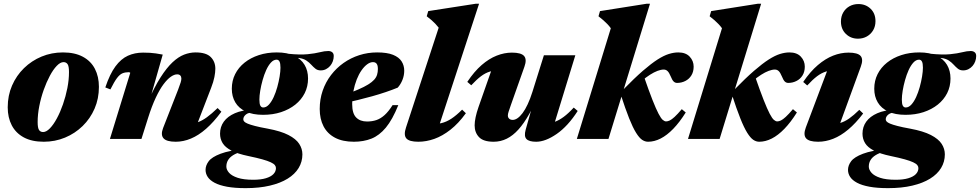

<svg xmlns="http://www.w3.org/2000/svg" viewBox="-20 -738 5206 1020"><path d="M314.5 -459.5Q377.5 -459.5 420.2 -436.5Q463 -413.5 484.2 -372.2Q505.5 -331 505.5 -276.5Q505.5 -214 482.5 -161Q459.5 -108 419 -68.5Q378.5 -29 325.5 -7Q272.5 15 212.5 15Q149 15 106.5 -8Q64 -31 42.5 -72.2Q21 -113.5 21 -168Q21 -230.5 44 -283.5Q67 -336.5 107.5 -376Q148 -415.5 201 -437.5Q254 -459.5 314.5 -459.5ZM209 -36.5Q226 -36.5 245 -56Q264 -75.5 282 -108.8Q300 -142 314.5 -183.8Q329 -225.5 337.8 -269.8Q346.5 -314 346.5 -355Q346.5 -386.5 339 -397.2Q331.5 -408 317.5 -408Q300.5 -408 281.5 -388.2Q262.5 -368.5 244.8 -335.2Q227 -302 212.2 -260.5Q197.5 -219 188.8 -174.8Q180 -130.5 180 -89.5Q180 -58 187.5 -47.2Q195 -36.5 209 -36.5Z M566.5 -263 539.5 -273.5Q563.5 -345 593.2 -385.2Q623 -425.5 659.5 -442Q696 -458.5 740 -458.5Q760.5 -458.5 776.5 -457.5Q792.5 -456.5 808.2 -454.2Q824 -452 844.5 -448L769.5 -185L765.5 -196.5Q800 -275.5 832.8 -326.8Q865.5 -378 896.5 -407Q927.5 -436 958 -447.8Q988.5 -459.5 1019 -459.5Q1075 -459.5 1099.5 -435Q1124 -410.5 1124 -373Q1124 -354 1119 -328.5Q1114 -303 1101.5 -271L1011.5 -37.5L981 -80.5Q1007 -80.5 1030.2 -88.5Q1053.5 -96.5 1079 -115Q1104.5 -133.5 1136 -164L1156 -144.5Q1115 -89 1074.8 -53.8Q1034.5 -18.5 994.2 -1.8Q954 15 913.5 15Q865 15 848.8 -3.2Q832.5 -21.5 846.5 -58L926.5 -262.5Q936 -287.5 939.8 -300Q943.5 -312.5 943.5 -320.5Q943.5 -330.5 938 -336.8Q932.5 -343 921 -343Q906 -343 887.8 -330.5Q869.5 -318 849 -290.8Q828.5 -263.5 807.5 -219Q786.5 -174.5 766.5 -111L731.5 0H564L672 -351Q670.5 -352.5 668.8 -353.5Q667 -354.5 664 -354.5Q645 -354.5 630.5 -348.5Q616 -342.5 601.5 -323.2Q587 -304 566.5 -263Z M1683.5 -364Q1667 -364 1655.8 -373Q1644.5 -382 1633.5 -394.2Q1622.5 -406.5 1607 -416.8Q1591.5 -427 1567.5 -430Q1543.5 -433 1506 -423.5L1509.5 -452.5Q1574.5 -446 1614.2 -450Q1654 -454 1679 -460.5Q1704 -467 1724 -467Q1736.5 -467 1744.8 -460.5Q1753 -454 1753 -440.5Q1753 -426 1748 -412.2Q1743 -398.5 1733.8 -387.8Q1724.5 -377 1711.8 -370.5Q1699 -364 1683.5 -364ZM1378.5 -167Q1394.5 -167 1408.5 -182.2Q1422.5 -197.5 1433.8 -222Q1445 -246.5 1453 -275.2Q1461 -304 1465.5 -331.5Q1470 -359 1470 -378.5Q1470 -401.5 1464.8 -411.2Q1459.5 -421 1449.5 -421Q1433.5 -421 1419.5 -405.8Q1405.5 -390.5 1394.2 -365.8Q1383 -341 1375 -312.2Q1367 -283.5 1362.5 -256.2Q1358 -229 1358 -209Q1358 -186 1363.2 -176.5Q1368.5 -167 1378.5 -167ZM1450.5 -459.5Q1506 -459.5 1542.8 -442Q1579.5 -424.5 1598 -393.5Q1616.5 -362.5 1616.5 -321Q1616.5 -278.5 1598.8 -243.2Q1581 -208 1548.8 -182.2Q1516.5 -156.5 1473 -142.2Q1429.5 -128 1377.5 -128Q1322.5 -128 1285.5 -145.5Q1248.5 -163 1230 -194.2Q1211.5 -225.5 1211.5 -266.5Q1211.5 -309 1229.2 -344.2Q1247 -379.5 1279.2 -405.2Q1311.5 -431 1355 -445.2Q1398.5 -459.5 1450.5 -459.5ZM1285 261.5Q1227 261.5 1186.2 254Q1145.5 246.5 1120.2 233Q1095 219.5 1083.5 202Q1072 184.5 1072 164.5Q1072 141 1088.5 118.8Q1105 96.5 1151.5 78.8Q1198 61 1288 52H1335L1331.5 57Q1294 60 1266 67.2Q1238 74.5 1219.5 85.8Q1201 97 1191.8 112.2Q1182.5 127.5 1182.5 147Q1182.5 163.5 1196.8 179.8Q1211 196 1242.5 206.5Q1274 217 1325.5 217Q1365 217 1392 209Q1419 201 1432.5 187Q1446 173 1446 155Q1446 146.5 1440 139Q1434 131.5 1418 124Q1402 116.5 1373.5 108.5Q1345 100.5 1299.5 91Q1242 79 1209 61.8Q1176 44.5 1162.5 22Q1149 -0.5 1149 -28Q1149 -64 1169 -91.8Q1189 -119.5 1227.8 -136.5Q1266.5 -153.5 1322.5 -155L1334.5 -141.5Q1301 -141.5 1286.8 -130Q1272.5 -118.5 1272.5 -104Q1272.5 -98 1277.2 -92.5Q1282 -87 1295.5 -81.2Q1309 -75.5 1334.8 -68.8Q1360.5 -62 1402.5 -54.5Q1472 -41.5 1512.2 -20.8Q1552.5 0 1569.5 26.2Q1586.5 52.5 1586.5 82Q1586.5 121.5 1566.5 154.5Q1546.5 187.5 1508 211.2Q1469.5 235 1413.5 248.2Q1357.5 261.5 1285 261.5Z M1961.5 -408Q1946.5 -408 1930.8 -396.5Q1915 -385 1900.5 -364.2Q1886 -343.5 1875 -315.5Q1864 -287.5 1857.5 -254.2Q1851 -221 1851 -184.5Q1851 -135.5 1872 -114Q1893 -92.5 1930 -92.5Q1957 -92.5 1979.8 -100.2Q2002.5 -108 2023.5 -127Q2044.5 -146 2065.5 -179.5H2096Q2065 -102.5 2030 -60.2Q1995 -18 1953.2 -1.5Q1911.5 15 1860 15Q1800 15 1759.5 -6.5Q1719 -28 1698.8 -67Q1678.5 -106 1678.5 -159Q1678.5 -210.5 1694.2 -256.2Q1710 -302 1738.5 -339.2Q1767 -376.5 1805.2 -403.5Q1843.5 -430.5 1888.8 -445Q1934 -459.5 1983.5 -459.5Q2036.5 -459.5 2068 -446.8Q2099.5 -434 2113.5 -412Q2127.5 -390 2127.5 -362.5Q2127.5 -337.5 2118.2 -314Q2109 -290.5 2093 -272.5Q2064 -260.5 2029.2 -248.8Q1994.5 -237 1956.8 -226.5Q1919 -216 1880 -206.5Q1841 -197 1803.5 -189.5L1805 -232Q1851 -248.5 1883.2 -262.5Q1915.5 -276.5 1936 -289.2Q1956.5 -302 1967.8 -314.5Q1979 -327 1983.2 -341Q1987.5 -355 1987.5 -371.5Q1987.5 -384 1984.8 -392Q1982 -400 1976.2 -404Q1970.5 -408 1961.5 -408Z M2310.5 -591Q2302 -602 2292.5 -612Q2283 -622 2272 -631.5Q2261 -641 2247 -651.5L2255 -679L2506.5 -718H2525L2302 -37.5L2269.5 -79.5Q2299.5 -78 2325.2 -84Q2351 -90 2377.5 -107.2Q2404 -124.5 2435 -155.5L2455 -136.5Q2415.5 -82 2373 -48.8Q2330.5 -15.5 2287.5 -0.2Q2244.5 15 2202.5 15Q2153.5 15 2138.5 -3Q2123.5 -21 2137 -61Z M2772.5 -48.5 2832 -260.5 2846.5 -246.5Q2819 -181 2791.2 -131.8Q2763.5 -82.5 2734.2 -50Q2705 -17.5 2672.2 -1.2Q2639.5 15 2602.5 15Q2548 15 2524.8 -9.5Q2501.5 -34 2501.5 -72Q2501.5 -91 2506.8 -115.8Q2512 -140.5 2522 -169L2605.5 -407L2638 -364Q2607 -365 2582.8 -357.8Q2558.5 -350.5 2535.2 -333Q2512 -315.5 2483.5 -285L2462.5 -303Q2499.5 -358.5 2538.8 -392.5Q2578 -426.5 2618.8 -442.5Q2659.5 -458.5 2699.5 -458.5Q2748.5 -458.5 2764.2 -440.5Q2780 -422.5 2766 -383.5L2694 -180Q2685.5 -156 2681.8 -144.2Q2678 -132.5 2678 -124Q2678 -114 2685 -107.5Q2692 -101 2704 -101Q2716 -101 2729.2 -110Q2742.5 -119 2756.2 -137.2Q2770 -155.5 2783.2 -183.8Q2796.5 -212 2808.5 -250L2869.5 -444.5H3036.5L2911.5 -37L2881.5 -81Q2904.5 -82.5 2927.2 -90.8Q2950 -99 2974.5 -117Q2999 -135 3028 -166.5L3049 -148.5Q2997 -67.5 2937.2 -26.2Q2877.5 15 2828.5 15Q2790.5 15 2776.8 0.5Q2763 -14 2772.5 -48.5Z M3433 -718 3212.5 0H3044.5L3225 -588Q3216.5 -600 3206.5 -610.2Q3196.5 -620.5 3185.2 -630.5Q3174 -640.5 3159.5 -651.5L3167.5 -679L3414.5 -718ZM3277 -237.5 3290 -261Q3350.5 -323 3395.2 -361.8Q3440 -400.5 3473.2 -421.8Q3506.5 -443 3533 -451.2Q3559.5 -459.5 3583.5 -459.5Q3623 -459.5 3644 -437Q3665 -414.5 3665 -384Q3665 -357 3653 -337.5Q3641 -318 3620.8 -307.8Q3600.5 -297.5 3577 -297.5Q3566.5 -297.5 3558.8 -305Q3551 -312.5 3543 -332.5Q3535 -352 3526.5 -360.2Q3518 -368.5 3506 -368.5Q3491.5 -368.5 3473 -361.5Q3454.5 -354.5 3433.2 -341Q3412 -327.5 3389.8 -308.5Q3367.5 -289.5 3345 -265.5L3399 -337Q3427 -256 3446.2 -207.2Q3465.5 -158.5 3478.5 -133.8Q3491.5 -109 3501 -101Q3510.5 -93 3518.5 -93Q3527.5 -93 3538 -98Q3548.5 -103 3563.8 -117Q3579 -131 3602 -158L3623 -140.5Q3590 -88 3556.5 -53.5Q3523 -19 3489.5 -2Q3456 15 3423 15Q3406.5 15 3391.2 4.8Q3376 -5.5 3359 -32.8Q3342 -60 3322.2 -109.5Q3302.5 -159 3277 -237.5Z M4023.5 -718 3803 0H3635L3815.5 -588Q3807 -600 3797 -610.2Q3787 -620.5 3775.8 -630.5Q3764.5 -640.5 3750 -651.5L3758 -679L4005 -718ZM3867.5 -237.5 3880.5 -261Q3941 -323 3985.8 -361.8Q4030.5 -400.5 4063.8 -421.8Q4097 -443 4123.5 -451.2Q4150 -459.5 4174 -459.5Q4213.5 -459.5 4234.5 -437Q4255.5 -414.5 4255.5 -384Q4255.5 -357 4243.5 -337.5Q4231.5 -318 4211.2 -307.8Q4191 -297.5 4167.5 -297.5Q4157 -297.5 4149.2 -305Q4141.5 -312.5 4133.5 -332.5Q4125.5 -352 4117 -360.2Q4108.5 -368.5 4096.5 -368.5Q4082 -368.5 4063.5 -361.5Q4045 -354.5 4023.8 -341Q4002.5 -327.5 3980.2 -308.5Q3958 -289.5 3935.5 -265.5L3989.5 -337Q4017.5 -256 4036.8 -207.2Q4056 -158.5 4069 -133.8Q4082 -109 4091.5 -101Q4101 -93 4109 -93Q4118 -93 4128.5 -98Q4139 -103 4154.2 -117Q4169.5 -131 4192.5 -158L4213.5 -140.5Q4180.5 -88 4147 -53.5Q4113.5 -19 4080 -2Q4046.5 15 4013.5 15Q3997 15 3981.8 4.8Q3966.5 -5.5 3949.5 -32.8Q3932.5 -60 3912.8 -109.5Q3893 -159 3867.5 -237.5Z M4261 -61 4388 -398 4421 -364Q4391.5 -365 4367.8 -357.8Q4344 -350.5 4320.5 -332.8Q4297 -315 4268.5 -284L4247 -302.5Q4284.5 -358 4324.8 -392.2Q4365 -426.5 4406 -442.5Q4447 -458.5 4487.5 -458.5Q4536.5 -458.5 4552 -440.8Q4567.5 -423 4553 -384L4426.5 -37.5L4390.5 -78Q4419 -77.5 4443 -84.5Q4467 -91.5 4491.2 -108.5Q4515.5 -125.5 4545 -154.5L4565.5 -135Q4526 -83 4486.2 -49.8Q4446.5 -16.5 4406.5 -0.8Q4366.5 15 4326.5 15Q4277.5 15 4262 -3.5Q4246.5 -22 4261 -61ZM4447.5 -623.5Q4447.5 -651 4459.8 -672Q4472 -693 4493 -704.8Q4514 -716.5 4540.5 -716.5Q4579 -716.5 4605 -691.5Q4631 -666.5 4631 -625.5Q4631 -598.5 4618.8 -577.5Q4606.5 -556.5 4585.5 -544.5Q4564.5 -532.5 4538 -532.5Q4499.5 -532.5 4473.5 -558Q4447.5 -583.5 4447.5 -623.5Z M5096.5 -364Q5080 -364 5068.8 -373Q5057.5 -382 5046.5 -394.2Q5035.5 -406.5 5020 -416.8Q5004.5 -427 4980.5 -430Q4956.5 -433 4919 -423.5L4922.5 -452.5Q4987.5 -446 5027.2 -450Q5067 -454 5092 -460.5Q5117 -467 5137 -467Q5149.5 -467 5157.8 -460.5Q5166 -454 5166 -440.5Q5166 -426 5161 -412.2Q5156 -398.5 5146.8 -387.8Q5137.5 -377 5124.8 -370.5Q5112 -364 5096.5 -364ZM4791.5 -167Q4807.5 -167 4821.5 -182.2Q4835.5 -197.5 4846.8 -222Q4858 -246.5 4866 -275.2Q4874 -304 4878.5 -331.5Q4883 -359 4883 -378.5Q4883 -401.5 4877.8 -411.2Q4872.5 -421 4862.5 -421Q4846.5 -421 4832.5 -405.8Q4818.5 -390.5 4807.2 -365.8Q4796 -341 4788 -312.2Q4780 -283.5 4775.5 -256.2Q4771 -229 4771 -209Q4771 -186 4776.2 -176.5Q4781.5 -167 4791.5 -167ZM4863.5 -459.5Q4919 -459.5 4955.8 -442Q4992.5 -424.5 5011 -393.5Q5029.5 -362.5 5029.5 -321Q5029.5 -278.5 5011.8 -243.2Q4994 -208 4961.8 -182.2Q4929.5 -156.5 4886 -142.2Q4842.5 -128 4790.5 -128Q4735.5 -128 4698.5 -145.5Q4661.5 -163 4643 -194.2Q4624.5 -225.5 4624.5 -266.5Q4624.5 -309 4642.2 -344.2Q4660 -379.5 4692.2 -405.2Q4724.5 -431 4768 -445.2Q4811.5 -459.5 4863.5 -459.5ZM4698 261.5Q4640 261.5 4599.2 254Q4558.5 246.5 4533.2 233Q4508 219.5 4496.5 202Q4485 184.5 4485 164.5Q4485 141 4501.5 118.8Q4518 96.5 4564.5 78.8Q4611 61 4701 52H4748L4744.5 57Q4707 60 4679 67.2Q4651 74.5 4632.5 85.8Q4614 97 4604.8 112.2Q4595.5 127.5 4595.5 147Q4595.5 163.5 4609.8 179.8Q4624 196 4655.5 206.5Q4687 217 4738.5 217Q4778 217 4805 209Q4832 201 4845.5 187Q4859 173 4859 155Q4859 146.5 4853 139Q4847 131.5 4831 124Q4815 116.5 4786.5 108.5Q4758 100.5 4712.5 91Q4655 79 4622 61.8Q4589 44.5 4575.5 22Q4562 -0.5 4562 -28Q4562 -64 4582 -91.8Q4602 -119.5 4640.8 -136.5Q4679.5 -153.5 4735.5 -155L4747.5 -141.5Q4714 -141.5 4699.8 -130Q4685.5 -118.5 4685.5 -104Q4685.5 -98 4690.2 -92.5Q4695 -87 4708.5 -81.2Q4722 -75.5 4747.8 -68.8Q4773.5 -62 4815.5 -54.5Q4885 -41.5 4925.2 -20.8Q4965.5 0 4982.5 26.2Q4999.5 52.5 4999.5 82Q4999.5 121.5 4979.5 154.5Q4959.5 187.5 4921 211.2Q4882.5 235 4826.5 248.2Q4770.5 261.5 4698 261.5Z"/></svg>

Font: Newsreader 24pt ExtraBold
Style: Italic
Weight: 800
Italic angle: -17°
Designer: Hugues Gentile
Foundry: Production Type
Version: Version 1.003